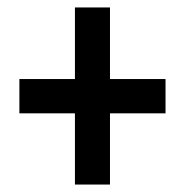

<svg xmlns="http://www.w3.org/2000/svg" viewBox="-20 -611 497 515"><path d="M275 -399H424V-307H275V-116H181V-307H32V-399H181V-591H275Z"/></svg>

Font: Noto Sans Lao UI ExtCond SemBd
Style: Regular
Weight: 600
Width: 2
Designer: Monotype Design Team
Foundry: Monotype Imaging Inc.
Version: Version 2.000; ttfautohint (v1.8.4.7-5d5b)